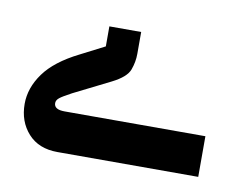

<svg xmlns="http://www.w3.org/2000/svg" viewBox="-40 -637 402 321"><g transform="rotate(10 161.0 -477.0)"><path d="M74 -366Q42 -366 24 -386Q6 -406 6 -436Q6 -463 24 -488Q42 -513 82 -533L123 -554V-588H177V-551Q177 -537 172 -523.5Q167 -510 143 -498L81 -467Q66 -459 61 -455Q56 -451 56 -446Q56 -435 74 -435H313V-366Z"/></g></svg>

Font: IBM Plex Sans Arabic Medm
Style: Regular
Weight: 500
Designer: Mike Abbink, Paul van der Laan, Pieter van Rosmalen, Wael Morcos, Khajak Apelian
Foundry: Bold Monday
Version: Version 1.005